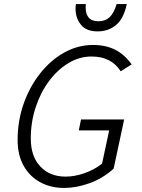

<svg xmlns="http://www.w3.org/2000/svg" viewBox="-20 -920 703 948"><path d="M67 -229Q67 -324 97 -408.5Q127 -493 179 -558.5Q231 -624 298 -661Q365 -698 439 -698Q502 -698 548.5 -674.5Q595 -651 630 -602L576 -568Q530 -641 432 -641Q372 -641 318 -608.5Q264 -576 222 -519.5Q180 -463 156 -390Q132 -317 132 -236Q132 -148 179 -98Q226 -48 304 -48Q348 -48 396 -64.5Q444 -81 484 -112L519 -276H369L380 -330H593L541 -87Q486 -38 421 -15Q356 8 297 8Q231 8 179 -20Q127 -48 97 -101Q67 -154 67 -229ZM353 -877Q353 -883 353.5 -889.5Q354 -896 355 -900H404Q403 -894 403 -890Q403 -886 403 -882Q403 -851 418 -833Q433 -815 467 -815Q499 -815 520.5 -834.5Q542 -854 556 -900H606Q591 -828 553 -796.5Q515 -765 462 -765Q406 -765 379.5 -798Q353 -831 353 -877Z"/></svg>

Font: Radio Canada Light
Style: Italic
Weight: 300
Italic angle: -12°
Designer: Charles Daoud, Etienne Aubert Bonn, Alexandre Saumier Demers, Jacques Le Bailly
Foundry: Radio-Canada
Version: Version 2.104; ttfautohint (v1.8.4.7-5d5b);gftools[0.9.28.de